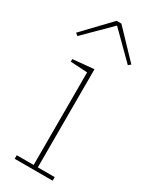

<svg xmlns="http://www.w3.org/2000/svg" viewBox="-196 -790 667 837"><g transform="rotate(30 137.0 -371.5)"><path d="M41 -18H126V-484L41 -489V-502L147 -512V-18H232V0H41ZM-2 -610 125 -743H149L276 -610L264 -600L137 -726L10 -600Z"/></g></svg>

Font: IBM Plex Serif Thin
Style: Regular
Weight: 100
Designer: Mike Abbink, Paul van der Laan, Pieter van Rosmalen
Foundry: Bold Monday
Version: Version 3.001